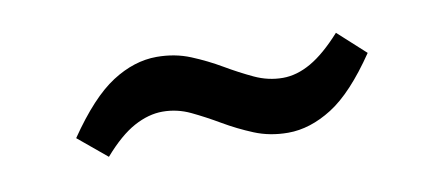

<svg xmlns="http://www.w3.org/2000/svg" viewBox="-32 -512 693 311"><g transform="rotate(-10 314.5 -356.0)"><path d="M423 -277Q393 -277 367.5 -287.5Q342 -298 319 -311.5Q296 -325 274 -335.5Q252 -346 228 -346Q205 -346 181 -333Q157 -320 130 -289L83 -328Q124 -388 160.5 -411.5Q197 -435 234 -435Q264 -435 289.5 -424.5Q315 -414 338 -400.5Q361 -387 383.5 -376.5Q406 -366 430 -366Q453 -366 476.5 -379.5Q500 -393 527 -423L572 -382Q532 -323 495.5 -300Q459 -277 423 -277Z"/></g></svg>

Font: Bitter SemiBold
Style: Italic
Weight: 600
Italic angle: -9°
Designer: Sol Matas, and Bitter project Authors
Foundry: Sol Matas
Version: Version 2.001